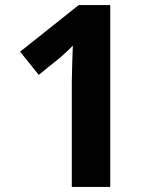

<svg xmlns="http://www.w3.org/2000/svg" viewBox="-20 -734 612 754"><path d="M413 0H262V-413Q262 -439 263.5 -481Q265 -523 266 -555Q261 -549 244.5 -533.5Q228 -518 214 -506L132 -440L59 -531L289 -714H413Z"/></svg>

Font: Noto Sans Ol Chiki
Style: Regular
Weight: 400
Designer: Monotype Design Team, Lewis McGuffie
Foundry: Monotype Imaging Inc.
Version: Version 2.003